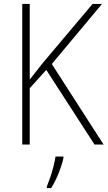

<svg xmlns="http://www.w3.org/2000/svg" viewBox="-20 -734 546 975"><path d="M506 0H460L215 -379L131 -286V0H93V-714H131V-330Q143 -345 158.5 -365Q174 -385 193 -409L450 -714H498L243 -409ZM302 69Q294 105 277.5 146Q261 187 240 221H218V213Q225 196 234.5 168.5Q244 141 251.5 111.5Q259 82 262 61H302Z"/></svg>

Font: Noto Sans Khmer UI SemiCondensed ExtraLight
Style: Regular
Weight: 200
Width: 4
Designer: Danh Hong and the Monotype Design Team
Foundry: Monotype Imaging Inc.
Version: Version 2.002; ttfautohint (v1.8.4.7-5d5b)